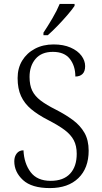

<svg xmlns="http://www.w3.org/2000/svg" viewBox="-20 -951 520 981"><path d="M235 10Q142 10 97.5 -31Q53 -72 53 -127Q53 -151 65.5 -167Q78 -183 100 -183Q103 -116 136.5 -71.5Q170 -27 239 -27Q304 -27 338 -63.5Q372 -100 372 -165Q372 -206 357 -234.5Q342 -263 310 -287Q278 -311 225 -338Q173 -365 139 -393.5Q105 -422 87.5 -460Q70 -498 70 -552Q70 -603 93.5 -641.5Q117 -680 158.5 -702Q200 -724 254 -724Q304 -724 340.5 -708Q377 -692 396 -666.5Q415 -641 415 -613Q415 -586 401.5 -573Q388 -560 365 -560Q365 -614 337 -650Q309 -686 250 -686Q192 -686 161.5 -650Q131 -614 131 -558Q131 -516 144.5 -488Q158 -460 187.5 -437.5Q217 -415 265 -391Q314 -366 352 -338Q390 -310 411.5 -272.5Q433 -235 433 -181Q433 -92 380.5 -41Q328 10 235 10ZM202 -784Q224 -817 247.5 -857Q271 -897 285 -931H361V-921Q350 -904 326 -876Q302 -848 274.5 -819.5Q247 -791 224 -771H202Z"/></svg>

Font: Noto Serif Ethiopic SemiCondensed Light
Style: Regular
Weight: 300
Width: 4
Designer: Monotype Design Team
Foundry: Monotype Imaging Inc.
Version: Version 2.102; ttfautohint (v1.8.4.7-5d5b)